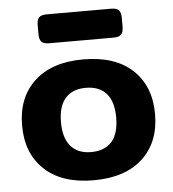

<svg xmlns="http://www.w3.org/2000/svg" viewBox="-52 -744 726 807"><g transform="rotate(-5 311.5 -341.0)"><path d="M133 -618V-654Q133 -677 142 -687Q151 -697 175 -697H446Q470 -697 479 -687Q488 -677 488 -654V-618Q488 -595 479 -585Q470 -575 446 -575H175Q151 -575 142 -585Q133 -595 133 -618ZM31 -240Q31 -358 104.5 -426.5Q178 -495 311 -495Q445 -495 518.5 -426.5Q592 -358 592 -240Q592 -122 518.5 -53.5Q445 15 311 15Q178 15 104.5 -53.5Q31 -122 31 -240ZM428 -240Q428 -307 398 -341Q368 -375 311 -375Q255 -375 225 -341Q195 -307 195 -240Q195 -173 225 -138.5Q255 -104 311 -104Q368 -104 398 -138Q428 -172 428 -240Z"/></g></svg>

Font: Mitr Medium
Style: Regular
Weight: 500
Designer: Thanarat Vachiruckul
Foundry: Cadson Demak
Version: Version 1.003